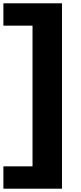

<svg xmlns="http://www.w3.org/2000/svg" viewBox="-22 -880 488 1160"><path d="M-1.5 260H352.5V-860H-1.5V-725H174.5V125H-1.5Z"/></svg>

Font: Spartan Black
Style: Regular
Weight: 900
Designer: Matt Bailey, Mirko Velimirovic
Foundry: Matt Bailey
Version: Version 1.003; ttfautohint (v1.8.3)